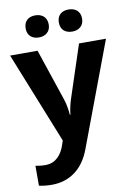

<svg xmlns="http://www.w3.org/2000/svg" viewBox="-105 -817 779 1122"><g transform="rotate(-10 284.5 -256.0)"><path d="M117 -686C117 -642 147 -621 185 -621C222 -621 254 -642 254 -686C254 -732 222 -752 185 -752C147 -752 117 -732 117 -686ZM314 -686C314 -642 344 -621 383 -621C420 -621 452 -642 452 -686C452 -732 420 -752 383 -752C344 -752 314 -732 314 -686ZM0 -546 217 -4 208 23C190 76 155 120 93 120C70 120 48 117 34 114V232C52 236 76 240 110 240C214 240 296 183 338 70L569 -546H409L308 -239C298 -209 291 -179 287 -144H284C281 -179 276 -209 266 -239L163 -546Z"/></g></svg>

Font: Noto Traditional Nushu
Style: Bold
Weight: 700
Designer: LIU Zhao
Foundry: LiuZhao Studio
Version: Version 2.003